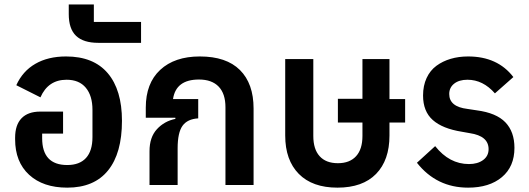

<svg xmlns="http://www.w3.org/2000/svg" viewBox="-20 -842 2410 874"><path d="M286.1 12.2Q176.3 12.2 112.5 -46.4Q48.8 -105 48.8 -208V-214.8Q48.8 -273.4 78.1 -303.7Q107.4 -334 163.1 -334H267.1V-233.9H171.9V-212.9Q171.9 -90.8 286.1 -90.8Q342.3 -90.8 371.6 -123Q400.9 -155.3 400.9 -217.8V-341.8Q400.9 -406.2 370.6 -442.6Q340.3 -479 283.2 -479Q199.2 -479 164.1 -398.9L54.2 -454.1Q83 -518.1 140.9 -551.5Q198.7 -585 280.8 -585Q405.8 -585 470.5 -508.8Q535.2 -432.6 535.2 -292Q535.2 -144.5 471.9 -66.2Q408.7 12.2 286.1 12.2Z M427.2 -647Q359.9 -647 326.4 -678.7Q293 -710.4 293 -777.8V-821.8H407.2V-742.2H622.1V-647Z M889.6 -585Q1010.3 -585 1072.3 -523.2Q1134.3 -461.4 1134.3 -348.1V0H1006.3V-354Q1006.3 -415.5 975.3 -447.8Q944.3 -480 885.7 -480Q780.8 -480 767.6 -391.1H882.3V-303.2Q833 -300.3 810.8 -269.3Q788.6 -238.3 788.6 -167V0H660.6V-153.8Q660.6 -217.3 694.3 -253.9Q728 -290.5 778.3 -300.8V-306.2H643.6V-352.1Q643.6 -462.9 709.2 -523.9Q774.9 -585 889.6 -585Z M1824.2 -391.1V-284.2H1752.9V-225.1Q1752.9 -112.8 1691.9 -50.3Q1630.9 12.2 1516.1 12.2Q1401.9 12.2 1340.1 -50.5Q1278.3 -113.3 1278.3 -225.1V-573.2H1406.2V-223.1Q1406.2 -162.6 1435.1 -130.9Q1463.9 -99.1 1518.1 -99.1Q1571.8 -99.1 1600.8 -130.9Q1629.9 -162.6 1629.9 -223.1V-284.2H1518.1V-392.1H1629.9V-573.2H1752.9V-391.1Z M2110.8 12.2Q1967.3 12.2 1877.9 -101.1L1960.9 -176.8Q2025.4 -95.2 2114.7 -95.2Q2154.3 -95.2 2179.2 -113.5Q2204.1 -131.8 2204.1 -163.1Q2204.1 -223.1 2118.7 -235.8L2083 -242.2Q1994.1 -256.3 1950 -295.7Q1905.8 -335 1905.8 -407.2Q1905.8 -452.1 1921.9 -486.8Q1938 -521.5 1966.6 -542.5Q1995.1 -563.5 2031.5 -574.2Q2067.9 -585 2110.8 -585Q2245.1 -585 2316.9 -491.2L2232.9 -417Q2178.7 -479 2107.9 -479Q2069.8 -479 2047.4 -461.2Q2024.9 -443.4 2024.9 -414.1Q2024.9 -356 2107.9 -346.2L2149.9 -339.8Q2239.3 -328.1 2280.5 -285.2Q2321.8 -242.2 2321.8 -168.9Q2321.8 -83.5 2264.6 -35.6Q2207.5 12.2 2110.8 12.2Z"/></svg>

Font: Anuphan SemiBold
Style: Bold
Weight: 600
Designer: Mike Abbink, Paul van der Laan, Pieter van Rosmalen, Mint Tantisuwanna
Foundry: Bold Monday; Cadson Demak
Version: Version 3.002;hotconv 1.0.109;makeotfexe 2.5.65596